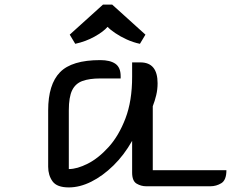

<svg xmlns="http://www.w3.org/2000/svg" viewBox="-20 -812 1007 837"><path d="M280 -331V-75Q316 -75 362.5 -98.5Q409 -122 453.5 -171Q498 -220 527 -296Q556 -372 556 -477V-540H592Q667 -540 667 -449Q667 -422 661 -397Q655 -372 646 -349V-70H967Q967 -27 945 -13.5Q923 0 897 0H617Q595 0 575.5 -11.5Q556 -23 556 -60V-198Q521 -136 474.5 -90.5Q428 -45 378 -20Q328 5 280 5Q228 5 209 -21.5Q190 -48 190 -85V-331Q190 -444 241.5 -497Q293 -550 417 -550Q460 -550 483 -534Q506 -518 506 -480V-470H417Q370 -470 339.5 -459Q309 -448 294.5 -418.5Q280 -389 280 -331ZM614 -661 590 -621Q561 -627 532.5 -640Q504 -653 482 -668Q460 -683 449 -695Q431 -674 392.5 -652.5Q354 -631 308 -621L284 -661L429 -792H469Z"/></svg>

Font: Warnes
Style: Regular
Weight: 400
Designer: Eduardo Rodriguez Tunni
Foundry: Eduardo Rodriguez Tunni
Version: Version 1.002; ttfautohint (v1.8.4.7-5d5b);gftools[0.9.23]